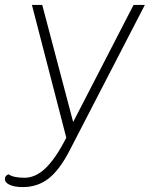

<svg xmlns="http://www.w3.org/2000/svg" viewBox="-96 -570 610 782"><path d="M494 -550 188 42Q147 122 102 157Q57 192 -3 192Q-36 192 -56 183Q-76 174 -76 159Q-76 145 -61 140Q-41 154 4 154Q49 154 90 114.5Q131 75 174 -9L34 -550H76L202 -73L448 -550Z"/></svg>

Font: Krub ExtraLight
Style: Italic
Weight: 275
Italic angle: -8°
Designer: Ekaluck Peanpanawate
Foundry: Cadson Demak Co.,Ltd.
Version: Version 1.000; ttfautohint (v1.6)